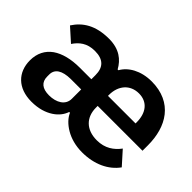

<svg xmlns="http://www.w3.org/2000/svg" viewBox="-95 -788 1054 1054"><g transform="rotate(45 432.0 -261.0)"><path d="M267 -229C203 -228 167 -206 167 -163V-147C167 -104 194 -81 247 -81C303 -81 349 -107 349 -156V-229ZM692 -308V-317C692 -389 656 -438 589 -438C521 -438 478 -388 478 -316V-308ZM607 -92C670 -92 711 -122 740 -161L809 -84C766 -24 691 12 596 12C545 12 501 -1 467 -21C433 -41 408 -67 396 -95H390C381 -68 362 -42 331 -22C300 -2 259 12 203 12C98 12 37 -51 37 -143C37 -198 59 -239 98 -267C137 -294 192 -308 260 -308H349V-340C349 -399 320 -432 253 -432C192 -432 158 -403 133 -366L57 -434C96 -494 156 -534 261 -534C341 -534 386 -497 413 -448H419C446 -497 508 -534 592 -534C673 -534 732 -504 770 -456C808 -408 825 -343 825 -271V-229H477V-216C477 -141 524 -92 607 -92Z"/></g></svg>

Font: Plexus Sans SemiBold
Style: Regular
Weight: 600
Version: Version 2.001;PS 002.001;hotconv 1.0.70;makeotf.lib2.5.58329